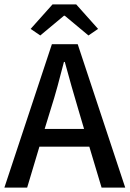

<svg xmlns="http://www.w3.org/2000/svg" viewBox="-20 -857 592 877"><path d="M0 0 217 -655H335L552 0H444L388 -187H160L104 0ZM211 -356 184 -268H364L338 -356Q322 -409 306.5 -464Q291 -519 276 -574H272Q258 -519 243 -464Q228 -409 211 -356ZM164 -695 120 -725 220 -837H328L428 -725L384 -695L276 -785H272Z"/></svg>

Font: Assistant SemiBold
Style: Regular
Weight: 600
Designer: Hebrew By Ben Nathan, Latin by Paul Hunt
Version: Version 3.000